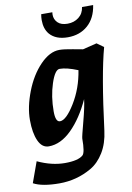

<svg xmlns="http://www.w3.org/2000/svg" viewBox="-131 -790 749 1088"><g transform="rotate(-10 244.0 -246.0)"><path d="M-28 208 15 89Q96 127 172 127Q248 127 276 102Q292 88 292 7Q292 -2 314 -84.5Q336 -167 341 -211Q294 -108 230.5 -45Q167 18 98 18Q59 18 38.5 -27.5Q18 -73 18 -147.5Q18 -222 51.5 -309Q85 -396 140 -453Q195 -510 251 -510Q278 -510 327 -500.5Q376 -491 384 -490L465 -510L504 -482Q463 -333 423 -15Q414 57 382.5 108.5Q351 160 306 186Q221 235 121.5 235Q22 235 -28 208ZM234 -404Q207 -404 183 -331Q159 -258 159 -172Q159 -111 185 -111Q221 -111 271.5 -193.5Q322 -276 338 -378Q274 -404 234 -404ZM208 -612Q182 -643 182 -693Q182 -709 185 -727H249Q248 -720 248 -713Q248 -686 267 -667Q286 -648 323.5 -648Q361 -648 388 -669Q415 -690 420 -727H484Q473 -653 427 -612.5Q381 -572 312 -572Q243 -572 208 -612Z"/></g></svg>

Font: Andada
Style: Bold Italic
Weight: 700
Italic angle: -8.29999°
Designer: Carolina Giovagnoli
Foundry: Carolina Giovagnoli
Version: Version 1.003